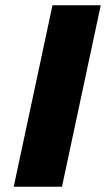

<svg xmlns="http://www.w3.org/2000/svg" viewBox="-20 -708 402 728"><path d="M32 0 179 -688H362L215 0Z"/></svg>

Font: Saira Thin Expanded
Style: Bold Italic
Weight: 700
Width: 7
Italic angle: -12°
Version: Version 1.101